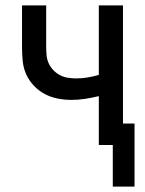

<svg xmlns="http://www.w3.org/2000/svg" viewBox="-20 -540 540 715"><path d="M400 155V0H348V-182Q323 -176 297.5 -172Q272 -168 246 -168Q220 -168 194.5 -173Q169 -178 146.5 -190Q124 -202 106 -221Q88 -240 77.5 -263.5Q67 -287 64.5 -313Q62 -339 62 -364V-520H152V-364Q152 -349 153.5 -333.5Q155 -318 161.5 -304Q168 -290 179 -278.5Q190 -267 203.5 -260Q217 -253 232.5 -250.5Q248 -248 264 -248Q285 -248 306 -251.5Q327 -255 348 -261V-520H438V-80H481V155Z"/></svg>

Font: Iosevka SS10 Medium
Style: Regular
Weight: 500
Monospace: yes
Designer: Belleve Invis
Foundry: Belleve Invis
Version: Version 28.0.6; ttfautohint (v1.8.4)